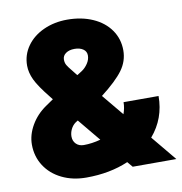

<svg xmlns="http://www.w3.org/2000/svg" viewBox="-81 -788 829 875"><g transform="rotate(-10 333.5 -350.0)"><path d="M30 -179Q30 -224 55.5 -268Q81 -312 125 -342L160 -366L149 -380Q103 -437 87 -471Q71 -505 71 -537Q71 -587 99.5 -627Q128 -667 177.5 -689.5Q227 -712 287 -712Q353 -712 405 -689Q457 -666 486 -624.5Q515 -583 515 -530Q515 -480 484.5 -438.5Q454 -397 383 -342L465 -243Q475 -270 475 -297H637Q637 -193 571 -116L667 0H465L444 -25Q358 12 249 12Q186 12 136 -12.5Q86 -37 58 -80.5Q30 -124 30 -179ZM263 -136Q300 -136 341 -147L307 -188L255 -251L244 -244Q230 -234 222 -217.5Q214 -201 214 -184Q214 -163 227.5 -149.5Q241 -136 263 -136ZM269 -480 284 -461 289 -455 294 -458Q296 -459 312 -469.5Q328 -480 340 -498Q352 -516 352 -535Q352 -554 336.5 -564.5Q321 -575 297 -575Q272 -575 256.5 -564Q241 -553 241 -535Q241 -520 247.5 -509Q254 -498 269 -480Z"/></g></svg>

Font: Oak Sans Black
Style: Regular
Weight: 900
Designer: Erik Kennedy, Walven
Foundry: Erik Kennedy, Walven
Version: Version 1.000